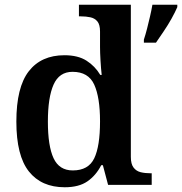

<svg xmlns="http://www.w3.org/2000/svg" viewBox="-20 -780 768 810"><path d="M253 10Q155 10 102 -56.5Q49 -123 49 -267Q49 -412 101.5 -479.5Q154 -547 252 -547Q309 -547 345 -524Q381 -501 403 -464H409Q406 -491 404 -524.5Q402 -558 402 -582V-647Q402 -676 391 -689.5Q380 -703 361.5 -707Q343 -711 321 -711H313V-760H532V-118Q532 -88 543.5 -73Q555 -58 573.5 -53.5Q592 -49 615 -49H620V0H436L414 -83H407Q385 -40 349 -15Q313 10 253 10ZM287 -61Q353 -61 377.5 -112Q402 -163 402 -268Q402 -369 377.5 -423Q353 -477 286 -477Q230 -477 206 -423Q182 -369 182 -267Q182 -164 206 -112.5Q230 -61 287 -61ZM587 -613Q594 -634 600.5 -659.5Q607 -685 613 -711Q619 -737 623 -760H728V-750Q719 -729 704 -702Q689 -675 671 -648.5Q653 -622 638 -600H587Z"/></svg>

Font: Noto Serif Gujarati SemiBold
Style: Regular
Weight: 600
Version: Version 2.102